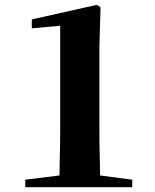

<svg xmlns="http://www.w3.org/2000/svg" viewBox="-20 -779 647 799"><path d="M396.5 -48.8 530.3 -31.2V0H85V-31.2L227.5 -48.8Q227.5 -70.3 228.5 -108.9Q229.5 -147.5 230 -178.7Q230.5 -210 230.5 -237.3V-671.9L112.3 -661.1V-698.2L382.8 -758.8L398.4 -749L393.6 -585.9V-237.3Q393.6 -210 394 -178.7Q394.5 -147.5 395.5 -108.9Q396.5 -70.3 396.5 -48.8Z"/></svg>

Font: Bpmf Zihi Serif Heavy
Style: Heavy
Weight: 900
Foundry: But Ko
Version: Version 1.320